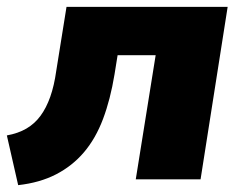

<svg xmlns="http://www.w3.org/2000/svg" viewBox="-23 -523 717 560"><path d="M30 17 -3 -128Q30 -134 54 -148Q78 -162 95 -185Q112 -208 123.5 -240.5Q135 -273 141 -316L171 -503H641L562 0H373L431 -362H320L311 -306Q299 -233 277.5 -176Q256 -119 222 -79Q188 -39 140.5 -14.5Q93 10 30 17Z"/></svg>

Font: Nunito Sans 8pt Black
Style: Italic
Weight: 900
Italic angle: -9°
Version: Version 3.101;gftools[0.9.27]